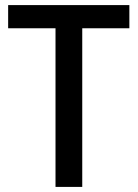

<svg xmlns="http://www.w3.org/2000/svg" viewBox="-20 -734 542 754"><path d="M303 0H198V-623H12V-714H488V-623H303Z"/></svg>

Font: Noto Sans Gujarati UI SemiCondensed Medium
Style: Regular
Weight: 500
Width: 4
Designer: Jelle Bosma - Monotype Design Team, Universal Thirst
Foundry: Monotype Imaging Inc.
Version: Version 2.106; ttfautohint (v1.8.4.7-5d5b)